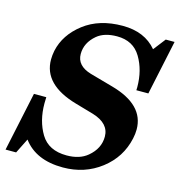

<svg xmlns="http://www.w3.org/2000/svg" viewBox="-119 -841 893 952"><g transform="rotate(15 327.5 -365.5)"><path d="M288.6 12.2Q149.4 12.2 84 -76.2L45.9 0H-8.3L56.2 -303.2H119.6Q118.7 -287.1 118.7 -271.5Q118.7 -181.6 158.4 -116Q198.2 -50.3 291 -50.3Q357.9 -50.3 397.9 -84Q450.7 -127.9 450.7 -189Q450.7 -256.8 364.3 -283.2L271 -310.1Q93.8 -360.8 93.8 -489.7Q93.8 -511.7 98.6 -535.6Q117.2 -621.6 196 -682.4Q274.9 -743.2 395 -743.2Q508.3 -743.2 569.3 -669.9L617.7 -732.4H663.1L603.5 -452.1H542L542.5 -467.3Q542.5 -554.7 503.4 -620.1Q464.4 -685.5 381.3 -685.5Q315.9 -685.5 278.8 -654.3Q229 -612.3 229 -554.7Q229 -494.1 303.2 -472.2L421.4 -439Q593.8 -391.1 593.8 -264.2Q593.8 -241.7 588.4 -217.3Q566.4 -115.7 483.2 -51.8Q399.9 12.2 288.6 12.2Z"/></g></svg>

Font: Munson
Style: Bold Italic
Weight: 700
Italic angle: -12°
Designer: Paul James MIller
Foundry: High-Logic / Made with FontCreator
Version: Version 2.10;May 5, 2019;FontCreator 11.5.0.2430 64-bit